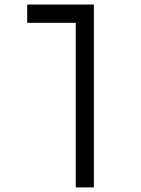

<svg xmlns="http://www.w3.org/2000/svg" viewBox="-20 -606 626 851"><path d="M396 224.6V-585.9H100.6V-504.9H315.9V224.6Z"/></svg>

Font: Cascadia Code SemiLight
Style: Regular
Weight: 350
Monospace: yes
Designer: Aaron Bell
Foundry: Saja Typeworks
Version: Version 2404.023